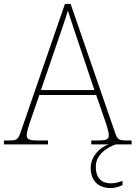

<svg xmlns="http://www.w3.org/2000/svg" viewBox="-24 -734 689 976"><path d="M-4 0H220V-20H167C117 -20 112 -29 112 -48C112 -71 134 -129 140 -147L176 -251H465L501 -147C507 -129 529 -71 529 -48C529 -29 524 -20 474 -20H440V0H530C483 13 437 63 437 119C437 182 473 222 539 222C559 222 579 216 599 207V186C572 194 560 198 539 198C501 198 463 179 463 113C463 47 529 12 565 0H645V-20H623C577 -20 573 -24 558 -68L335 -714H306L83 -68C68 -24 64 -20 18 -20H-4ZM184 -276 266 -515C281 -560 313 -649 321 -680C335 -638 360 -559 379 -505L456 -276Z"/></svg>

Font: Noto Serif Georgian Thin
Style: Regular
Weight: 100
Designer: Monotype Design Team, Akaki Razmadze
Foundry: Google LLC
Version: Version 2.003